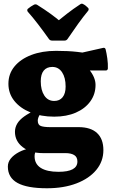

<svg xmlns="http://www.w3.org/2000/svg" viewBox="-20 -785 606 1027"><path d="M451 -743Q457 -737 452 -728Q427 -698 398.5 -658.5Q370 -619 341 -576Q335 -568 326 -568H258Q248 -568 242 -576Q213 -617 183.5 -655.5Q154 -694 128 -723Q123 -732 129 -738Q136 -744 145 -750Q154 -756 162 -760Q171 -764 179 -759Q219 -734 250 -711.5Q281 -689 308 -666H281Q308 -688 339.5 -712.5Q371 -737 409 -762Q417 -768 425 -763Q433 -759 439 -754Q445 -749 451 -743ZM231 222Q125 222 73.5 193.5Q22 165 22 106Q22 82 38 62.5Q54 43 82.5 28Q111 13 149 7L176 20Q170 27 167.5 33.5Q165 40 165 51Q165 92 198 113Q231 134 293 134Q394 134 394 79Q394 55 377 44.5Q360 34 330 34H209Q143 34 101.5 2Q60 -30 60 -80Q60 -103 72 -123.5Q84 -144 110 -162.5Q136 -181 178 -200L223 -203Q206 -194 194 -174Q182 -154 182 -140Q182 -117 198.5 -111Q215 -105 249 -105H400Q465 -105 499 -73.5Q533 -42 533 18Q533 78 495 124Q457 170 389 196Q321 222 231 222ZM270 -245Q299 -245 315 -265Q331 -285 331 -322Q331 -370 312 -398.5Q293 -427 260 -427Q230 -427 214 -407.5Q198 -388 198 -350Q198 -303 217 -274Q236 -245 270 -245ZM366 -484Q422 -456 456.5 -413.5Q491 -371 491 -331Q491 -281 463 -242.5Q435 -204 385.5 -182.5Q336 -161 270 -161Q199 -161 143.5 -183.5Q88 -206 56.5 -245.5Q25 -285 25 -337Q25 -390 57.5 -429.5Q90 -469 147.5 -491Q205 -513 280 -513Q345 -513 392.5 -507.5Q440 -502 491 -495L390 -497L532 -529Q542 -531 545 -521Q550 -501 554 -472.5Q558 -444 557 -418Q555 -408 546 -408H367Z"/></svg>

Font: Hahmlet ExtraBold
Style: Regular
Weight: 800
Designer: Minjoo Ham & Mark Frömberg
Foundry: hypertype
Version: Version 1.002